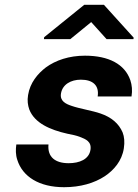

<svg xmlns="http://www.w3.org/2000/svg" viewBox="-20 -770 577 800"><path d="M48 -168C45 -147 45 -125 52 -104C74 -34 143 10 247 10C315 10 373 -7 417 -36C454 -61 488 -99 496 -152C500 -178 498 -200 491 -218C475 -256 443 -282 399 -297C365 -309 312 -317 278 -329C254 -337 229 -349 234 -380C240 -418 275 -438 317 -438C367 -438 394 -414 387 -368H528C532 -393 530 -415 523 -436C500 -502 434 -538 334 -538C268 -538 212 -519 171 -489C137 -463 105 -425 97 -374C93 -351 96 -331 102 -314C124 -257 189 -229 260 -213C281 -209 299 -205 312 -200C338 -190 362 -180 357 -146C351 -106 311 -90 266 -90C211 -90 177 -115 182 -168ZM163 -607H273L360 -678L424 -607H536L537 -613L413 -750H331L164 -615Z"/></svg>

Font: Asimov Pro
Style: BdObl
Weight: 700
Designer: Google
Version: Version 2.000980; 2014